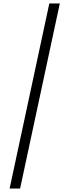

<svg xmlns="http://www.w3.org/2000/svg" viewBox="-20 -819 397 1098"><path d="M262 -799 35 259H95L322 -799Z"/></svg>

Font: Noto Serif Sinhala ExtraCondensed
Style: Regular
Weight: 400
Width: 2
Designer: Jelle Bosma - Monotype Design Team
Foundry: Monotype Imaging Inc.
Version: Version 2.007